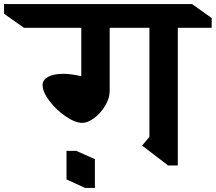

<svg xmlns="http://www.w3.org/2000/svg" viewBox="-144 -806 1064 947"><path d="M733 -669V10H685L557 -88L593 -131V-669H397V-357Q397 -322 375 -285Q353 -248 321 -224Q289 -200 262 -200Q227 -200 180 -232Q133 -264 99.5 -308.5Q66 -353 66 -387Q66 -411 92.5 -426.5Q119 -442 169 -442Q206 -442 257 -430V-669H-26L-124 -738V-786H803L900 -717V-669ZM324 121H276L184 79V-62H232L324 -21Z"/></svg>

Font: Inknut Antiqua SemiBold
Style: Regular
Weight: 600
Designer: Claus Eggers Sørensen
Foundry: Claus Eggers Sørensen
Version: Version 1.003; ttfautohint (v1.8.2) -l 8 -r 50 -G 200 -x 14 